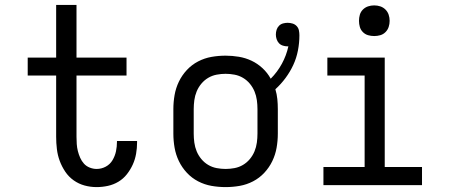

<svg xmlns="http://www.w3.org/2000/svg" viewBox="-20 -755 1840 783"><path d="M374 8Q349 8 325 1.5Q301 -5 280.5 -19.5Q260 -34 246 -55Q232 -76 223.5 -99Q215 -122 212 -147Q209 -172 209 -197V-447H93V-520H209V-735H292V-520H496V-447H292V-197Q292 -182 293 -167.5Q294 -153 297.5 -139Q301 -125 307 -111.5Q313 -98 322.5 -87.5Q332 -77 346 -71.5Q360 -66 374 -66Q394 -66 411.5 -75.5Q429 -85 439 -102Q449 -119 453 -138Q457 -157 457 -177V-180H539V-174Q539 -151 535 -128Q531 -105 521.5 -84Q512 -63 497.5 -44.5Q483 -26 463 -14Q443 -2 420 3Q397 8 374 8Z M900 8Q871 8 842.5 3Q814 -2 788 -15.5Q762 -29 742 -50.5Q722 -72 709.5 -98Q697 -124 692 -152.5Q687 -181 687 -210V-310Q687 -339 692 -367.5Q697 -396 709.5 -422Q722 -448 742 -469.5Q762 -491 788 -504.5Q814 -518 842.5 -523Q871 -528 900 -528Q927 -528 954 -523.5Q981 -519 1005.5 -507.5Q1030 -496 1050.5 -477Q1071 -458 1084 -434Q1111 -461 1129.5 -495Q1148 -529 1156 -566H1152Q1143 -566 1133.5 -569Q1124 -572 1117.5 -579Q1111 -586 1108 -595.5Q1105 -605 1105 -614Q1105 -624 1108 -633.5Q1111 -643 1118 -650Q1125 -657 1134.5 -659.5Q1144 -662 1153 -662Q1163 -662 1173 -659Q1183 -656 1190 -648.5Q1197 -641 1199 -631Q1201 -621 1201 -611Q1201 -580 1195 -549Q1189 -518 1176 -490Q1163 -462 1144.5 -437Q1126 -412 1103 -391Q1109 -371 1111 -351Q1113 -331 1113 -310V-210Q1113 -181 1108 -152.5Q1103 -124 1090.5 -98Q1078 -72 1058 -50.5Q1038 -29 1012 -15.5Q986 -2 957.5 3Q929 8 900 8ZM900 -66Q918 -66 936.5 -69.5Q955 -73 971 -82.5Q987 -92 999 -106.5Q1011 -121 1018 -138Q1025 -155 1027.5 -173.5Q1030 -192 1030 -210V-310Q1030 -328 1027.5 -346.5Q1025 -365 1018 -382Q1011 -399 999 -413.5Q987 -428 971 -437.5Q955 -447 936.5 -450.5Q918 -454 900 -454Q882 -454 863.5 -450.5Q845 -447 829 -437.5Q813 -428 801 -413.5Q789 -399 782 -382Q775 -365 772.5 -346.5Q770 -328 770 -310V-210Q770 -192 772.5 -173.5Q775 -155 782 -138Q789 -121 801 -106.5Q813 -92 829 -82.5Q845 -73 863.5 -69.5Q882 -66 900 -66Z M1299 0V-74H1467V-447H1315V-520H1549V-74H1701V0ZM1506 -608Q1493 -608 1481 -611.5Q1469 -615 1460 -624Q1451 -633 1447.5 -645Q1444 -657 1444 -670Q1444 -683 1447.5 -695Q1451 -707 1460 -716Q1469 -725 1481 -729Q1493 -733 1506 -733Q1519 -733 1531 -729Q1543 -725 1552 -716Q1561 -707 1565 -695Q1569 -683 1569 -670Q1569 -657 1565 -645Q1561 -633 1552 -624Q1543 -615 1531 -611.5Q1519 -608 1506 -608Z"/></svg>

Font: Iosevka HT Extended
Style: Regular
Weight: 400
Width: 7
Monospace: yes
Designer: Belleve Invis
Foundry: Belleve Invis
Version: Version 32.3.0; ttfautohint (v1.8.4)